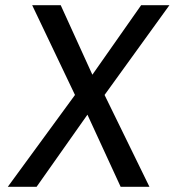

<svg xmlns="http://www.w3.org/2000/svg" viewBox="-20 -724 673 740"><path d="M10 -4 269 -358 104 -704H214L336 -436L524 -704H633L383 -358L556 -4H445L317 -282L121 -4Z"/></svg>

Font: Haskoy Medium
Style: Italic
Weight: 500
Designer: Ertekin Erdin
Foundry: Ertekin Erdin
Version: Version 2.000; ttfautohint (v1.8.4.7-5d5b)